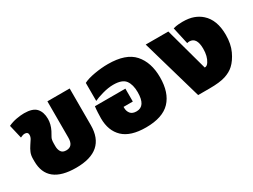

<svg xmlns="http://www.w3.org/2000/svg" viewBox="-45 -968 1871 1419"><g transform="rotate(-30 890.5 -258.5)"><path d="M304 15Q554 15 554 -204V-517H364V-207Q364 -133 305 -133Q274 -133 261.5 -152.5Q249 -172 249 -200V-223Q249 -258 259 -274Q269 -290 280 -312Q303 -358 303 -403Q303 -461 273 -494Q243 -527 170 -527Q142 -527 105 -520.5Q68 -514 34 -498L61 -383Q83 -394 98 -394Q126 -394 126 -369Q126 -352 116.5 -336Q107 -320 93 -300Q78 -278 68.5 -255Q59 -232 59 -202V-181Q59 15 304 15Z M900 15Q1042 15 1108 -54.5Q1174 -124 1174 -255Q1174 -382 1107.5 -457Q1041 -532 888 -532Q833 -532 772.5 -521.5Q712 -511 678 -493V-339Q704 -352 754 -366Q804 -380 846 -380Q922 -380 949 -343.5Q976 -307 976 -242Q976 -123 899 -123Q863 -123 847 -143Q831 -163 831 -191V-200H910V-310H650Q647 -290 645.5 -258.5Q644 -227 644 -210Q644 -104 706.5 -44.5Q769 15 900 15Z M1352 0H1449Q1537 0 1585 -15.5Q1633 -31 1663 -59Q1699 -92 1725.5 -149Q1752 -206 1752 -284Q1752 -411 1681 -474Q1653 -499 1615 -513Q1577 -527 1522 -527Q1510 -527 1488 -525.5Q1466 -524 1442 -517L1474 -373Q1485 -376 1493 -376Q1556 -376 1556 -278Q1556 -214 1530 -174Q1516 -152 1499 -152H1496L1396 -517H1203Z"/></g></svg>

Font: Noto Sans Thai UI Black
Style: Regular
Weight: 900
Designer: Monotype Design Team
Foundry: Monotype Imaging Inc.
Version: Version 1.901